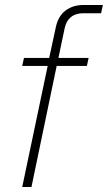

<svg xmlns="http://www.w3.org/2000/svg" viewBox="-20 -749 432 769"><path d="M69 0 171 -485H69L76 -517H177L204 -642Q214 -686 243.5 -707.5Q273 -729 314 -729H392L385 -696H314Q283 -696 264 -680.5Q245 -665 239 -636L214 -517H335L328 -485H207L106 0Z"/></svg>

Font: Mona Sans ExtraLight
Style: Italic
Weight: 200
Italic angle: -11.6951°
Designer: Deni Anggara
Foundry: GitHub
Version: Version 2.000